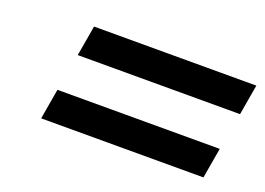

<svg xmlns="http://www.w3.org/2000/svg" viewBox="-59 -662 810 587"><g transform="rotate(20 345.5 -368.5)"><path d="M146 -429 163 -528H691L674 -429ZM107 -209 124 -308H652L635 -209Z"/></g></svg>

Font: Tomorrow Medium
Style: Italic
Weight: 500
Italic angle: -10°
Designer: Tony de Marco, Monica Rizzolli
Foundry: Just in Type
Version: Version 2.002